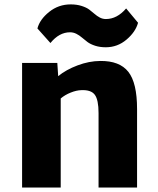

<svg xmlns="http://www.w3.org/2000/svg" viewBox="-20 -837 705 857"><path d="M78.6 0V-556.2H235.8L239.7 -497.1Q274.9 -525.9 326.2 -545.2Q377.4 -564.5 427.2 -564.9Q513.7 -565.9 552.7 -516.6Q591.8 -467.3 591.8 -350.1V0H419.9V-332.5Q419.9 -391.1 403.3 -413.8Q386.7 -436.5 343.3 -434.6Q321.3 -434.1 295.7 -423.8Q270 -413.6 251 -397.5V0ZM205.1 -645 147 -710Q157.7 -750.5 199.5 -783.9Q241.2 -817.4 295.4 -817.4Q322.8 -817.4 344.2 -810.5Q365.7 -803.7 378.4 -794.2Q391.1 -784.7 401.9 -775.1Q412.6 -765.6 425.3 -758.8Q438 -752 452.6 -752Q502.4 -752 543 -799.3L596.2 -735.4Q585 -694.3 544.7 -660.2Q504.4 -626 452.1 -626Q425.8 -626 404.8 -632.8Q383.8 -639.6 370.6 -649.4Q357.4 -659.2 345.9 -669.2Q334.5 -679.2 321 -686Q307.6 -692.9 292.5 -692.9Q244.1 -692.9 205.1 -645Z"/></svg>

Font: HaufeMerriweatherSans
Style: Bold
Weight: 700
Designer: Eben Sorkin
Foundry: Eben Sorkin
Version: Version 1.56